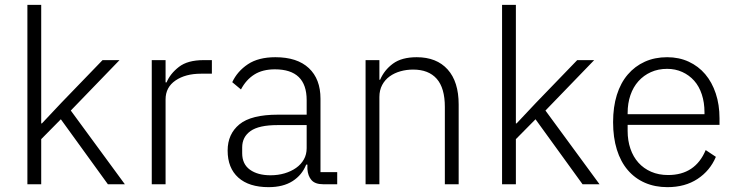

<svg xmlns="http://www.w3.org/2000/svg" viewBox="-20 -760 3040 792"><path d="M93 -740H150V-251H153L233 -336L403 -512H473L272 -304L495 0H425L231 -268L150 -186V0H93Z M606 0V-512H663V-420H667Q682 -456 718 -484Q754 -512 820 -512H854V-456H809Q745 -456 704 -428Q663 -400 663 -350V0Z M1313 0Q1280 0 1265 -17Q1250 -34 1248 -63V-81H1243Q1226 -38 1187 -13Q1148 12 1088 12Q1007 12 963 -27.5Q919 -67 919 -139Q919 -207 967.5 -247Q1016 -287 1127 -287H1245V-347Q1245 -474 1114 -474Q1063 -474 1029 -452.5Q995 -431 974 -391L938 -421Q959 -466 1002.5 -495Q1046 -524 1116 -524Q1206 -524 1254 -479Q1302 -434 1302 -353V-50H1371V0ZM1096 -37Q1127 -37 1154 -45Q1181 -53 1201.5 -67.5Q1222 -82 1233.5 -102.5Q1245 -123 1245 -149V-244H1125Q1048 -244 1013.5 -219.5Q979 -195 979 -152V-128Q979 -83 1011 -60Q1043 -37 1096 -37Z M1488 0V-512H1545V-431H1548Q1565 -471 1601 -497.5Q1637 -524 1699 -524Q1781 -524 1826.5 -473.5Q1872 -423 1872 -329V0H1815V-319Q1815 -397 1781.5 -435Q1748 -473 1684 -473Q1657 -473 1632 -466Q1607 -459 1587.5 -445Q1568 -431 1556.5 -409.5Q1545 -388 1545 -360V0Z M2051 -740H2108V-251H2111L2191 -336L2361 -512H2431L2230 -304L2453 0H2383L2189 -268L2108 -186V0H2051Z M2733 12Q2682 12 2640.5 -6Q2599 -24 2569.5 -58.5Q2540 -93 2524.5 -143Q2509 -193 2509 -256Q2509 -319 2524.5 -368.5Q2540 -418 2569.5 -452.5Q2599 -487 2640 -505.5Q2681 -524 2732 -524Q2781 -524 2821 -505.5Q2861 -487 2889 -454Q2917 -421 2932.5 -374.5Q2948 -328 2948 -272V-245H2569V-220Q2569 -180 2580.5 -146.5Q2592 -113 2613.5 -89Q2635 -65 2666 -51.5Q2697 -38 2736 -38Q2848 -38 2891 -141L2933 -113Q2909 -56 2857.5 -22Q2806 12 2733 12ZM2732 -476Q2695 -476 2665 -462.5Q2635 -449 2613.5 -425Q2592 -401 2580.5 -367.5Q2569 -334 2569 -294V-289H2886V-297Q2886 -337 2875 -370.5Q2864 -404 2843.5 -427Q2823 -450 2794.5 -463Q2766 -476 2732 -476Z"/></svg>

Font: IBM Plex Sans Hebrew Light
Style: Regular
Weight: 300
Designer: Mike Abbink, Paul van der Laan, Pieter van Rosmalen, Yanek Iontef
Foundry: Bold Monday
Version: Version 1.2